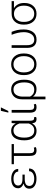

<svg xmlns="http://www.w3.org/2000/svg" viewBox="1554 -2354 1003 4150"><g transform="rotate(-90 2055.0 -278.5)"><path d="M52.2 -145Q52.2 -193.4 79.1 -224.6Q106 -255.9 159.7 -270.5V-272Q112.3 -288.1 86.9 -318.4Q61.5 -348.6 61.5 -387.7Q61.5 -460.4 116 -498.5Q170.4 -536.6 268.6 -536.6Q358.9 -536.6 419.2 -495.6Q479.5 -454.6 479.5 -385.7H421.4Q421.4 -431.2 377.9 -459.2Q334.5 -487.3 268.6 -487.3Q193.4 -487.3 157 -460Q120.6 -432.6 120.6 -388.7Q120.6 -342.8 155.3 -318.4Q189.9 -293.9 266.6 -293.9H356.9V-245.1H266.6Q187.5 -245.1 149.4 -220.9Q111.3 -196.8 111.3 -144Q111.3 -96.2 152.1 -68.1Q192.9 -40 268.6 -40Q341.3 -40 385.5 -71.5Q429.7 -103 429.7 -151.4H488.3Q488.3 -71.8 423.8 -31.5Q359.4 8.8 268.6 8.8Q170.4 8.8 111.3 -31.5Q52.2 -71.8 52.2 -145Z M1017.1 -479H819.3V-133.8Q819.3 -81.1 837.6 -60.8Q856 -40.5 890.1 -40.5Q903.3 -40.5 914.3 -42.5Q925.3 -44.4 939 -48.8L951.2 -5.4Q934.1 3.4 917 6.8Q899.9 10.3 879.4 10.3Q818.4 10.3 789.6 -23.2Q760.7 -56.6 760.7 -136.2V-479H581.1V-528.3H1017.1Z M1521 -528.3V-133.8Q1521 -82 1533.7 -62.3Q1546.4 -42.5 1570.3 -42.5Q1576.7 -42.5 1582 -43.5Q1587.4 -44.4 1594.7 -46.4L1603 -1Q1591.3 5.4 1580.1 7.8Q1568.8 10.3 1555.2 10.3Q1515.6 10.3 1493.7 -11.7Q1471.7 -33.7 1465.3 -83.5L1463.9 -84Q1438 -38.1 1397.5 -13.9Q1356.9 10.3 1299.3 10.3Q1202.6 10.3 1150.1 -59.3Q1097.7 -128.9 1097.7 -249.5V-259.8Q1097.7 -388.7 1150.1 -463.4Q1202.6 -538.1 1300.3 -538.1Q1356.9 -538.1 1397 -512.9Q1437 -487.8 1462.4 -440.4H1463.9L1470.7 -528.3ZM1156.2 -249.5Q1156.2 -151.9 1193.8 -95.5Q1231.4 -39.1 1310.1 -39.1Q1368.2 -39.1 1404.5 -69.8Q1440.9 -100.6 1462.4 -156.7V-359.9Q1441.4 -418 1405 -453.1Q1368.7 -488.3 1311 -488.3Q1232.4 -488.3 1194.3 -425.5Q1156.2 -362.8 1156.2 -259.8Z M1753.9 -527.8V-133.8Q1753.9 -81.1 1772.2 -60.8Q1790.5 -40.5 1824.7 -40.5Q1837.9 -40.5 1848.9 -42.5Q1859.9 -44.4 1873.5 -48.8L1885.7 -5.4Q1868.7 3.4 1851.6 6.8Q1834.5 10.3 1814 10.3Q1752.9 10.3 1724.1 -23.2Q1695.3 -56.6 1695.3 -136.2V-527.8ZM1734.9 -760.3H1809.6L1731.4 -599.6H1696.8Z M2407.7 -249.5Q2407.7 -128.4 2355.5 -59.3Q2303.2 9.8 2207 9.8Q2151.4 9.8 2110.8 -9Q2070.3 -27.8 2043.5 -64L2042 -63.5V203.1H1983.4V-292.5H1983.9L1983.4 -296.9Q1983.4 -413.1 2042.2 -475.6Q2101.1 -538.1 2195.3 -538.1Q2298.3 -538.1 2353 -463.9Q2407.7 -389.6 2407.7 -259.8ZM2349.1 -259.8Q2349.1 -362.8 2311.3 -425.5Q2273.4 -488.3 2195.3 -488.3Q2116.2 -488.3 2079.1 -429.4Q2042 -370.6 2042 -291V-131.3Q2063 -87.9 2099.9 -63.7Q2136.7 -39.6 2193.8 -39.6Q2272 -39.6 2310.5 -95.9Q2349.1 -152.3 2349.1 -249.5Z M2507.3 -272Q2507.3 -391.1 2570.3 -464.6Q2633.3 -538.1 2740.7 -538.1Q2848.6 -538.1 2911.6 -464.6Q2974.6 -391.1 2974.6 -272V-255.9Q2974.6 -136.2 2911.9 -63.2Q2849.1 9.8 2741.7 9.8Q2633.3 9.8 2570.3 -63.2Q2507.3 -136.2 2507.3 -255.9ZM2565.9 -255.9Q2565.9 -162.1 2611.6 -100.8Q2657.2 -39.6 2741.7 -39.6Q2825.2 -39.6 2870.8 -100.8Q2916.5 -162.1 2916.5 -255.9V-272Q2916.5 -363.8 2870.4 -426Q2824.2 -488.3 2740.7 -488.3Q2656.7 -488.3 2611.3 -426Q2565.9 -363.8 2565.9 -272Z M3153.8 -528.3V-197.8Q3153.8 -114.3 3184.8 -76.7Q3215.8 -39.1 3271.5 -39.1Q3352.1 -39.1 3393.8 -104.7Q3435.5 -170.4 3435.5 -263.7Q3434.6 -333.5 3419.7 -397.7Q3404.8 -461.9 3378.4 -528.3H3441.9Q3466.3 -468.8 3480 -408.4Q3493.7 -348.1 3493.7 -264.6Q3493.7 -141.6 3437.7 -65.7Q3381.8 10.3 3273.9 10.3Q3187.5 10.3 3141.4 -39.8Q3095.2 -89.8 3095.2 -198.7V-528.3Z M4106.4 -478H3956.1V-476.6Q4008.8 -443.4 4037.4 -389.2Q4065.9 -335 4065.9 -263.2V-247.1Q4065.9 -134.8 4002.7 -62.5Q3939.5 9.8 3833 9.8Q3724.6 9.8 3661.6 -63.2Q3598.6 -136.2 3598.6 -255.9V-272Q3598.6 -385.7 3661.4 -456.8Q3724.1 -527.8 3831.5 -528.3H4106.4ZM3657.2 -255.9Q3657.2 -162.1 3702.9 -100.8Q3748.5 -39.6 3833 -39.6Q3916.5 -39.6 3962.2 -100.8Q4007.8 -162.1 4007.8 -255.9V-272Q4007.8 -359.4 3961.7 -418.7Q3915.5 -478 3832 -478H3831.5Q3748 -477.5 3702.6 -418.5Q3657.2 -359.4 3657.2 -272Z"/></g></svg>

Font: Roboto Web
Style: Light
Weight: 300
Designer: Google
Version: Version 1.200310; 2013